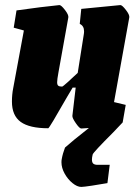

<svg xmlns="http://www.w3.org/2000/svg" viewBox="-20 -497 549 756"><path d="M489 -428 429 -95 475 -84 463 -15 426 24Q348 102 345 111Q342 123 342 131Q342 143 347.5 147.5Q353 152 364 152H412L403 224Q375 229 342 234Q309 239 300 239Q284 239 265.5 224Q247 209 234.5 186.5Q222 164 222 142Q222 134 223 130Q227 107 236 84Q266 57 330 7L300 9Q293 9 278.5 -12Q264 -33 265 -41L278 -152H266Q247 -120 244 -115Q174 8 170 8Q96 8 61.5 -17Q27 -42 27 -97Q27 -125 32 -150L74 -377L34 -388L45 -456Q86 -462 138.5 -468.5Q191 -475 214 -477Q221 -477 236 -457.5Q251 -438 249 -428L210 -211Q205 -184 205 -173Q205 -163 209.5 -159.5Q214 -156 225 -156Q227 -156 246 -173Q265 -190 286 -210L310 -362Q311 -367 311 -374Q311 -395 294 -403L300 -462L454 -477Q461 -477 476 -457.5Q491 -438 489 -428Z"/></svg>

Font: Grenze Black
Style: Italic
Weight: 900
Italic angle: -10°
Designer: Renata Polastri
Foundry: Omnibus-Type
Version: Version 1.002; ttfautohint (v1.8)